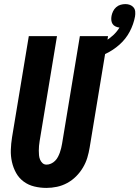

<svg xmlns="http://www.w3.org/2000/svg" viewBox="-20 -912 682 940"><path d="M207 8Q177 8 148 1Q119 -6 96 -23Q73 -40 59 -65Q45 -90 38.5 -119Q32 -148 33 -178.5Q34 -209 39 -240L121 -735H259L174 -221Q172 -209 171 -197.5Q170 -186 170 -174.5Q170 -163 171 -152Q172 -141 176 -131Q180 -121 188 -113.5Q196 -106 208 -106Q219 -106 230 -111Q241 -116 249.5 -124.5Q258 -133 263.5 -143.5Q269 -154 273 -165Q277 -176 279.5 -187Q282 -198 284 -209L371 -735H509L419 -190Q415 -165 407.5 -140Q400 -115 386 -91.5Q372 -68 352.5 -48.5Q333 -29 309 -16Q285 -3 259 2.5Q233 8 207 8ZM422 -621 404 -677Q427 -682 450 -690Q473 -698 494 -710Q515 -722 533.5 -739Q552 -756 565 -777Q555 -778 545.5 -782.5Q536 -787 531 -795Q526 -803 525 -813Q524 -823 526 -834Q528 -845 533.5 -856.5Q539 -868 548.5 -876.5Q558 -885 570 -888.5Q582 -892 594 -892Q606 -892 616.5 -888Q627 -884 634 -875.5Q641 -867 642 -855Q643 -843 641 -831Q634 -793 615 -757Q596 -721 565 -693.5Q534 -666 497 -648.5Q460 -631 422 -621Z"/></svg>

Font: Iosevka Heavy
Style: Italic
Weight: 900
Italic angle: -9°
Monospace: yes
Designer: Belleve Invis
Foundry: Belleve Invis
Version: Version 32.5.0; ttfautohint (v1.8.4)